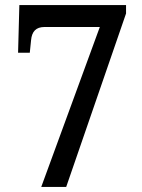

<svg xmlns="http://www.w3.org/2000/svg" viewBox="-20 -734 559 754"><path d="M142 0H240L475 -681V-714H56L51 -527H97L102 -576C105 -610 121 -628 155 -628H372Z"/></svg>

Font: Noto Serif Lao SemiCondensed Medium
Style: Regular
Weight: 500
Width: 4
Designer: Monotype Design Team
Foundry: Monotype Imaging Inc.
Version: Version 2.003